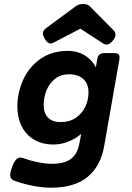

<svg xmlns="http://www.w3.org/2000/svg" viewBox="-20 -708 640 929"><path d="M415 -677.2 528.3 -562.5Q539.1 -551.8 539.1 -540Q539.1 -527.3 525.9 -511.2Q510.3 -492.2 495.6 -492.2Q487.3 -492.2 477.5 -498.5L369.1 -569.3L239.7 -502Q231.4 -497.6 225.1 -497.6Q209.5 -497.6 195.8 -521Q187.5 -536.1 187.5 -545.9Q187.5 -560.5 201.7 -570.8L345.7 -677.2Q353.5 -683.1 361.8 -685.8Q370.1 -688.5 382.3 -688.5Q395 -688.5 402.1 -685.8Q409.2 -683.1 415 -677.2ZM443.8 -381.8 450.2 -420.4Q452.6 -437 461.2 -444.1Q469.7 -451.2 486.3 -451.2H532.2Q545.9 -451.2 552.2 -446.3Q558.6 -441.4 558.6 -430.7Q558.6 -428.2 557.6 -420.4L483.9 -0.5Q466.8 96.2 403.6 148.2Q340.3 200.2 226.6 200.2Q188 200.2 142.1 191.7Q96.2 183.1 49.8 166.5Q39.6 162.6 34.4 156Q29.3 149.4 29.3 138.7Q29.3 125 38.1 100.6Q47.4 75.7 57.1 64.9Q66.9 54.2 78.1 54.2Q83.5 54.2 90.8 56.6Q125.5 69.3 163.1 76.9Q200.7 84.5 231.4 84.5Q291.5 84.5 322.8 61Q354 37.6 363.3 -10.3L373 -60.1Q343.8 -35.6 309.1 -22.2Q274.4 -8.8 238.8 -8.8Q184.1 -8.8 144.5 -32.5Q105 -56.2 84.5 -97.9Q64 -139.6 64 -192.9Q64 -258.8 91.6 -320.8Q119.1 -382.8 174.8 -422.4Q230.5 -461.9 309.6 -461.9Q354 -461.9 389.9 -440.2Q425.8 -418.5 443.8 -381.8ZM191.4 -201.2Q191.4 -159.7 212.9 -138.4Q234.4 -117.2 272.9 -117.2Q315.9 -117.2 346.4 -137.7Q377 -158.2 392.6 -191.2Q408.2 -224.1 408.2 -260.7Q408.2 -304.2 382.3 -326.4Q356.4 -348.6 314.5 -348.6Q274.4 -348.6 246.6 -326.9Q218.8 -305.2 205.1 -271.2Q191.4 -237.3 191.4 -201.2Z"/></svg>

Font: Courier Prime Sans
Style: Bold Italic
Weight: 700
Italic angle: -10°
Designer: Alan Dague-Greene
Foundry: Quote-Unquote Apps
Version: Version 3.020